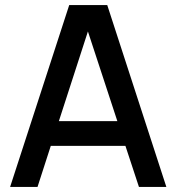

<svg xmlns="http://www.w3.org/2000/svg" viewBox="-20 -740 698 760"><path d="M638.5 0H530L476.5 -162.5H181L128.5 0H20L254 -720H404.5ZM328 -615.5 213 -260.5H444.5Z"/></svg>

Font: Hauora SemiBold
Style: Regular
Weight: 600
Designer: Wayne Shih
Foundry: WCYS
Version: Version 1.001